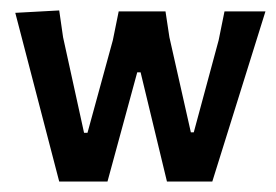

<svg xmlns="http://www.w3.org/2000/svg" viewBox="-20 -348 529 368"><path d="M141.1 -93.5H147.7L196.3 -271L207.5 -326.2H297.2L304.7 -276.6L345.8 -94.4H351.4L399.1 -271L410.3 -326.2H488.8L386.9 0H300L249.5 -209.3H243L186 0H93.5L9.3 -323.4L93.5 -328L100.9 -276.6Z"/></svg>

Font: Gurajada
Style: Regular
Weight: 400
Designer: Purushoth Kumar Guthula
Foundry: SiliconAndhra, USA.
Version: Version 1.0.3; ttfautohint (v1.2.42-39fb)